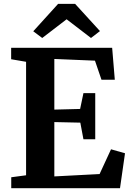

<svg xmlns="http://www.w3.org/2000/svg" viewBox="-20 -996 692 1016"><path d="M118 -68.5V-669L39 -682.5V-743H573.5L587.5 -574H517L482.5 -675L267.5 -684V-416L404 -419.5L421.5 -503H484V-259H421.5L405 -347L267.5 -350V-62.5L507 -75L567.5 -206L641.5 -185L615 0H39.5V-58ZM203.5 -795 156 -830.5 287.5 -975.5H377.5L509 -831.5L461.5 -795L332.5 -894Z"/></svg>

Font: Merriweather 24pt
Style: Bold
Weight: 700
Designer: Eben Sorkin
Foundry: Eben Sorkin
Version: Version 2.100